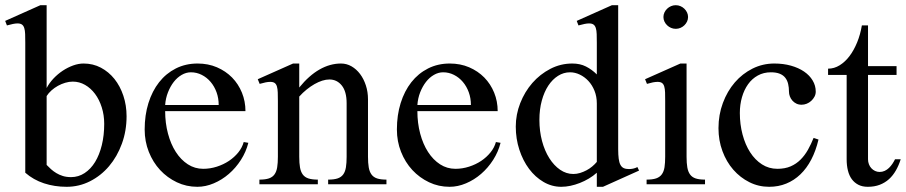

<svg xmlns="http://www.w3.org/2000/svg" viewBox="-24 -716 3519 746"><path d="M74.2 -549.8Q74.2 -569.3 73.7 -583.5Q73.2 -597.7 70.3 -606.9Q67.4 -616.2 61.3 -620.6Q55.2 -625 43.9 -625Q36.6 -625 26.6 -623Q16.6 -621.1 2.9 -617.2L-3.9 -634.8L132.8 -695.8H157.2V-374Q167.5 -393.6 183.8 -410.9Q200.2 -428.2 219.7 -441.2Q239.3 -454.1 260.3 -461.7Q281.2 -469.2 300.8 -469.2Q337.4 -469.2 367.9 -453.1Q398.4 -437 420.7 -409.2Q442.9 -381.3 455.3 -344Q467.8 -306.6 467.8 -264.2Q467.8 -207.5 449.5 -157.5Q431.2 -107.4 399.7 -70.3Q368.2 -33.2 325.7 -11.7Q283.2 9.8 234.9 9.8Q188 9.8 147 -3.7Q106 -17.1 74.2 -44.9ZM157.2 -75.2Q165 -66.9 174.3 -58.6Q183.6 -50.3 194.8 -43.5Q206.1 -36.6 220.2 -32.2Q234.4 -27.8 252 -27.8Q280.8 -27.8 304.7 -43.5Q328.6 -59.1 345.5 -86.7Q362.3 -114.3 371.6 -152.1Q380.9 -189.9 380.9 -234.9Q380.9 -269 371.3 -299.1Q361.8 -329.1 345.2 -351.3Q328.6 -373.5 306.4 -386.2Q284.2 -398.9 258.8 -398.9Q244.6 -398.9 229.7 -394.5Q214.8 -390.1 201.2 -382.6Q187.5 -375 176 -364.7Q164.6 -354.5 157.2 -342.8Z M742.7 9.8Q700.2 9.8 663.1 -7.8Q626 -25.4 598.1 -55.4Q570.3 -85.4 554.2 -126Q538.1 -166.5 538.1 -212.9Q538.1 -268.6 552.7 -315.4Q567.4 -362.3 594.2 -396.5Q621.1 -430.7 659.2 -450Q697.3 -469.2 743.7 -469.2Q784.7 -469.2 818.8 -454.6Q853 -439.9 877.7 -414.8Q902.3 -389.6 916 -356Q929.7 -322.3 929.7 -284.2H617.7Q617.7 -237.8 628.7 -196.8Q639.6 -155.8 659.2 -125.5Q678.7 -95.2 705.8 -77.6Q732.9 -60.1 765.6 -60.1Q792.5 -60.1 818.4 -68.4Q844.2 -76.7 865.5 -90.8Q886.7 -105 901.9 -123.8Q917 -142.6 922.9 -164.1L940.9 -161.1Q932.1 -126 912.1 -94.7Q892.1 -63.5 865.2 -40.3Q838.4 -17.1 806.6 -3.7Q774.9 9.8 742.7 9.8ZM825.7 -308.1Q825.7 -334.5 817.4 -357.4Q809.1 -380.4 794.4 -397.7Q779.8 -415 760 -425Q740.2 -435.1 717.8 -435.1Q699.2 -435.1 681.9 -425Q664.6 -415 651.1 -397.7Q637.7 -380.4 628.7 -357.4Q619.6 -334.5 617.7 -308.1Z M1055.7 -323.2Q1055.7 -342.8 1055.2 -356.7Q1054.7 -370.6 1052 -379.9Q1049.3 -389.2 1043.2 -393.6Q1037.1 -397.9 1025.9 -397.9Q1018.1 -397.9 1008.3 -396Q998.5 -394 984.9 -390.1L977.5 -408.2L1114.7 -469.2H1138.7V-376Q1176.8 -422.9 1217.5 -446Q1258.3 -469.2 1300.8 -469.2Q1322.8 -469.2 1341.8 -458.3Q1360.8 -447.3 1375 -428.5Q1389.2 -409.7 1397.5 -384.3Q1405.8 -358.9 1405.8 -330.1V-106.9Q1405.8 -82.5 1408.7 -65.7Q1411.6 -48.8 1419.4 -38.1Q1427.2 -27.3 1441.2 -22.7Q1455.1 -18.1 1477.5 -18.1V0H1251V-18.1Q1273.9 -18.1 1288.1 -22.9Q1302.2 -27.8 1309.8 -38.6Q1317.4 -49.3 1320.1 -66.2Q1322.8 -83 1322.8 -106.9V-314.9Q1322.8 -360.4 1304 -383.8Q1285.2 -407.2 1255.9 -407.2Q1242.7 -407.2 1228 -402.6Q1213.4 -397.9 1198 -389.2Q1182.6 -380.4 1167.5 -368.2Q1152.3 -356 1138.7 -340.8V-106.9Q1138.7 -82.5 1141.6 -65.7Q1144.5 -48.8 1152.3 -38.1Q1160.2 -27.3 1174.3 -22.7Q1188.5 -18.1 1210.9 -18.1V0H983.9V-18.1Q1006.8 -18.1 1021 -22.9Q1035.2 -27.8 1042.7 -38.6Q1050.3 -49.3 1053 -66.2Q1055.7 -83 1055.7 -106.9Z M1722.7 9.8Q1680.2 9.8 1643.1 -7.8Q1606 -25.4 1578.1 -55.4Q1550.3 -85.4 1534.2 -126Q1518.1 -166.5 1518.1 -212.9Q1518.1 -268.6 1532.7 -315.4Q1547.4 -362.3 1574.2 -396.5Q1601.1 -430.7 1639.2 -450Q1677.2 -469.2 1723.6 -469.2Q1764.6 -469.2 1798.8 -454.6Q1833 -439.9 1857.7 -414.8Q1882.3 -389.6 1896 -356Q1909.7 -322.3 1909.7 -284.2H1597.7Q1597.7 -237.8 1608.6 -196.8Q1619.6 -155.8 1639.2 -125.5Q1658.7 -95.2 1685.8 -77.6Q1712.9 -60.1 1745.6 -60.1Q1772.5 -60.1 1798.3 -68.4Q1824.2 -76.7 1845.5 -90.8Q1866.7 -105 1881.8 -123.8Q1897 -142.6 1902.8 -164.1L1920.9 -161.1Q1912.1 -126 1892.1 -94.7Q1872.1 -63.5 1845.2 -40.3Q1818.4 -17.1 1786.6 -3.7Q1754.9 9.8 1722.7 9.8ZM1805.7 -308.1Q1805.7 -334.5 1797.4 -357.4Q1789.1 -380.4 1774.4 -397.7Q1759.8 -415 1740 -425Q1720.2 -435.1 1697.8 -435.1Q1679.2 -435.1 1661.9 -425Q1644.5 -415 1631.1 -397.7Q1617.7 -380.4 1608.6 -357.4Q1599.6 -334.5 1597.7 -308.1Z M2294.9 -44.9Q2280.8 -32.2 2263.9 -22.2Q2247.1 -12.2 2229 -5.1Q2210.9 2 2192.6 5.9Q2174.3 9.8 2156.7 9.8Q2120.1 9.8 2087.9 -9Q2055.7 -27.8 2031.7 -59.8Q2007.8 -91.8 1993.9 -134.3Q1980 -176.8 1980 -224.1Q1980 -271 1997.3 -315.2Q2014.6 -359.4 2044.4 -393.6Q2074.2 -427.7 2114.3 -448.5Q2154.3 -469.2 2199.7 -469.2Q2230 -469.2 2252.9 -457.5Q2275.9 -445.8 2294.9 -426.8V-549.8Q2294.9 -569.3 2294.4 -583.5Q2293.9 -597.7 2291 -606.9Q2288.1 -616.2 2282 -620.6Q2275.9 -625 2264.6 -625Q2257.3 -625 2247.3 -623Q2237.3 -621.1 2223.6 -617.2L2216.8 -634.8L2353.5 -695.8H2377.9V-136.2Q2377.9 -114.3 2379.9 -99.4Q2381.8 -84.5 2386.7 -75.4Q2391.6 -66.4 2399.7 -62.7Q2407.7 -59.1 2419.9 -59.1Q2427.2 -59.1 2435.8 -60.8Q2444.3 -62.5 2452.6 -66.9L2459 -53.2L2318.8 9.8H2294.9ZM2294.9 -314Q2294.9 -340.8 2285.9 -363.3Q2276.9 -385.7 2262 -401.6Q2247.1 -417.5 2228.5 -426.3Q2210 -435.1 2190.9 -435.1Q2166 -435.1 2144.3 -421.4Q2122.6 -407.7 2106.4 -383.3Q2090.3 -358.9 2081.1 -325Q2071.8 -291 2071.8 -250Q2071.8 -206.5 2082 -168.2Q2092.3 -129.9 2110.4 -101.3Q2128.4 -72.8 2152.3 -56.4Q2176.3 -40 2203.6 -40Q2216.8 -40 2229.7 -43.9Q2242.7 -47.9 2254.6 -54.2Q2266.6 -60.5 2276.9 -69.1Q2287.1 -77.6 2294.9 -86.9Z M2601.6 -695.8Q2611.3 -695.8 2619.9 -692.1Q2628.4 -688.5 2635 -682.1Q2641.6 -675.8 2645.5 -667.5Q2649.4 -659.2 2649.4 -649.9Q2649.4 -640.6 2645.5 -632.3Q2641.6 -624 2635 -617.7Q2628.4 -611.3 2619.9 -607.7Q2611.3 -604 2601.6 -604Q2591.8 -604 2583.3 -607.7Q2574.7 -611.3 2568.1 -617.7Q2561.5 -624 2557.6 -632.3Q2553.7 -640.6 2553.7 -649.9Q2553.7 -659.2 2557.6 -667.5Q2561.5 -675.8 2568.1 -682.1Q2574.7 -688.5 2583.3 -692.1Q2591.8 -695.8 2601.6 -695.8ZM2560.5 -323.2Q2560.5 -342.8 2560.1 -356.7Q2559.6 -370.6 2556.9 -379.9Q2554.2 -389.2 2548.1 -393.6Q2542 -397.9 2530.8 -397.9Q2522.9 -397.9 2512.9 -396Q2502.9 -394 2489.7 -390.1L2482.4 -408.2L2619.6 -469.2H2643.6V-106.9Q2643.6 -82.5 2646.5 -65.7Q2649.4 -48.8 2657.2 -38.1Q2665 -27.3 2679 -22.7Q2692.9 -18.1 2715.3 -18.1V0H2488.3V-18.1Q2511.2 -18.1 2525.4 -22.9Q2539.6 -27.8 2547.4 -38.6Q2555.2 -49.3 2557.9 -66.2Q2560.5 -83 2560.5 -106.9Z M2964.4 9.8Q2923.3 9.8 2887.7 -8.1Q2852.1 -25.9 2825.2 -56.6Q2798.3 -87.4 2783 -128.9Q2767.6 -170.4 2767.6 -217.8Q2767.6 -270 2784.7 -315.9Q2801.8 -361.8 2831.1 -395.8Q2860.4 -429.7 2899.9 -449.5Q2939.5 -469.2 2984.4 -469.2Q3019.5 -469.2 3049.1 -460.9Q3078.6 -452.6 3100.1 -438Q3121.6 -423.3 3133.5 -403.3Q3145.5 -383.3 3145.5 -359.9Q3145.5 -349.6 3140.6 -340.3Q3135.7 -331.1 3127.9 -324Q3120.1 -316.9 3110.4 -313Q3100.6 -309.1 3090.3 -309.1Q3079.1 -309.1 3070.1 -313.5Q3061 -317.9 3054.7 -325.2Q3048.3 -332.5 3044.9 -341.6Q3041.5 -350.6 3041.5 -359.9Q3041.5 -376 3038.3 -389.6Q3035.2 -403.3 3027.3 -413.6Q3019.5 -423.8 3005.9 -429.4Q2992.2 -435.1 2971.2 -435.1Q2942.9 -435.1 2920.4 -422.6Q2897.9 -410.2 2882.6 -388.7Q2867.2 -367.2 2858.9 -338.4Q2850.6 -309.6 2850.6 -276.9Q2850.6 -232.9 2861.1 -193.4Q2871.6 -153.8 2890.6 -124.3Q2909.7 -94.7 2936.5 -77.4Q2963.4 -60.1 2996.6 -60.1Q3025.9 -60.1 3047.9 -69.6Q3069.8 -79.1 3086.4 -95.7Q3103 -112.3 3115.2 -134Q3127.4 -155.8 3137.2 -180.2L3156.2 -173.8Q3146 -130.4 3128.2 -96.2Q3110.4 -62 3085.9 -38.6Q3061.5 -15.1 3031 -2.7Q3000.5 9.8 2964.4 9.8Z M3193.4 -424.8V-449.2Q3217.3 -449.2 3238.5 -462.4Q3259.8 -475.6 3276.9 -498.3Q3293.9 -521 3306.4 -551.5Q3318.8 -582 3324.7 -617.2H3348.6V-459H3459.5V-424.8H3348.6V-97.2Q3348.6 -86.9 3352.1 -77.9Q3355.5 -68.8 3361.6 -62.3Q3367.7 -55.7 3376 -51.8Q3384.3 -47.9 3393.6 -47.9Q3404.3 -47.9 3413.6 -52.2Q3422.9 -56.6 3430.2 -63.7Q3437.5 -70.8 3443.4 -79.6Q3449.2 -88.4 3453.6 -97.2H3475.6Q3468.3 -73.7 3457 -54Q3445.8 -34.2 3430.2 -20Q3414.6 -5.9 3394 2Q3373.5 9.8 3347.7 9.8Q3326.7 9.8 3311.3 2Q3295.9 -5.9 3285.6 -19.8Q3275.4 -33.7 3270.5 -53.5Q3265.6 -73.2 3265.6 -97.2V-424.8Z"/></svg>

Font: Tuladha Jejeg
Style: Regular
Weight: 400
Designer: R.S. Wihananto
Foundry: R.S. Wihananto
Version: Version 1.92